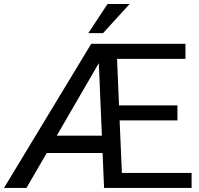

<svg xmlns="http://www.w3.org/2000/svg" viewBox="-27 -927 982 947"><path d="M918 -74.2V0H486.3L479 -172.4H203.6L103.5 0H-7.3L422.9 -710.9H887.7V-636.7H550.3L560.1 -407.2H848.1V-333H563L574.2 -74.2ZM252.9 -257.8H475.6L460.4 -615.7ZM408.7 -763.7 503.4 -907.2H612.3L481.4 -763.7Z"/></svg>

Font: Vazirmatn RD FD
Style: Regular
Weight: 400
Designer: Saber Rastikerdar
Foundry: Saber Rastikerdar
Version: Version 33.003